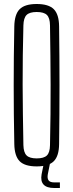

<svg xmlns="http://www.w3.org/2000/svg" viewBox="-20 -826 366 960"><path d="M163.5 6Q104 6 78.2 -20Q52.5 -46 51.5 -106Q50 -183 49.2 -255.8Q48.5 -328.5 48.5 -399.8Q48.5 -471 49.2 -543.5Q50 -616 51.5 -693.5Q52.5 -754 78.2 -780Q104 -806 163.5 -806Q223 -806 249 -780Q275 -754 275.5 -693.5Q276.5 -616 277 -543.2Q277.5 -470.5 277.5 -399.5Q277.5 -328.5 277 -255.8Q276.5 -183 275.5 -106Q275 -46 249 -20Q223 6 163.5 6ZM163.5 -34Q199.5 -34 214.5 -48.8Q229.5 -63.5 230 -100.5Q232 -179.5 232.5 -254.5Q233 -329.5 233 -402.8Q233 -476 232 -549.5Q231 -623 230 -699Q229.5 -736.5 214.5 -751.2Q199.5 -766 163.5 -766Q128 -766 113 -751.2Q98 -736.5 97 -699Q95 -623 94 -549.5Q93 -476 93.2 -402.8Q93.5 -329.5 94.5 -254.5Q95.5 -179.5 97 -100.5Q98 -63.5 113 -48.8Q128 -34 163.5 -34ZM279.5 114H251Q213.5 114 197.8 96.8Q182 79.5 188 45.5L199 -9H230L219 45.5Q215.5 66 223 76Q230.5 86 251 86H279.5Z"/></svg>

Font: Big Shoulders Display Thin Light
Style: Regular
Weight: 300
Version: Version 2.002